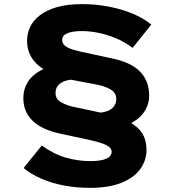

<svg xmlns="http://www.w3.org/2000/svg" viewBox="-20 -736 853 925"><path d="M519.3 -119.1 450.1 -192.3Q478.1 -193.8 497.9 -201.2Q517.8 -208.6 529 -223.5Q540.2 -238.3 540.2 -258.9Q540.2 -288.7 514.4 -304Q488.6 -319.3 454.8 -326.7L323 -351.8Q273.5 -362.2 234.8 -378.9Q196 -395.5 167.7 -418.7Q139.4 -441.8 124.9 -471.9Q110.4 -502 110.4 -540.3Q110.4 -574.4 125 -605.8Q139.7 -637.1 171.8 -662.1Q203.8 -687.1 254.4 -701.7Q304.9 -716.2 376.2 -716.2Q442.1 -716.2 505.2 -703.9Q568.2 -691.7 620.9 -669.5Q673.5 -647.3 708.7 -617.4L618.8 -505.3Q580.8 -534.3 536.8 -552.4Q492.8 -570.5 451.5 -578.4Q410.3 -586.3 375.2 -586.3Q330.3 -586.3 304.9 -576.1Q279.5 -565.9 279.5 -543Q279.5 -532.4 286.4 -522.6Q293.4 -512.8 312.6 -504Q331.8 -495.2 368.6 -487.2L528.6 -452.6Q615.1 -433.3 657.1 -388.5Q699 -343.7 698.6 -273.9Q699.1 -239.6 680.2 -205.8Q661.3 -172 621.5 -148.2Q581.7 -124.4 519.3 -119.1ZM412.6 169Q346.8 169 286.8 157.5Q226.8 145.9 177.5 124.1Q128.2 102.3 93.9 73.3L181.1 -34.8Q240.2 7.2 298.2 23.7Q356.2 40.2 416.1 40.2Q463.9 40.2 490.9 29.1Q517.8 17.9 517.8 -5.4Q517.8 -17.1 507.8 -26.5Q497.8 -35.8 474 -44.6Q450.1 -53.4 407.4 -62.7L266.5 -92.9Q178.7 -112.8 135.5 -155.7Q92.4 -198.5 92.4 -263.8Q92.4 -305.1 112.8 -339.1Q133.2 -373.1 174.3 -395.7Q215.4 -418.2 277.9 -424.1L348.1 -353.5Q315.7 -353.5 293.7 -345.9Q271.7 -338.2 259.7 -324.2Q247.6 -310.1 247.6 -288.1Q247.6 -259.3 272.1 -244.7Q296.6 -230.2 327.4 -222.8L472.7 -191.8Q550.3 -175.4 596.8 -151.7Q643.2 -127.9 664.5 -94.7Q685.8 -61.6 685.8 -13.7Q685.8 35.6 656.7 77.1Q627.5 118.7 566.9 143.9Q506.2 169 412.6 169Z"/></svg>

Font: Lexend Tera
Style: Regular
Weight: 400
Designer: Bonnie Shaver-Troup, Thomas Jockin
Foundry: Lexend
Version: Version 1.007